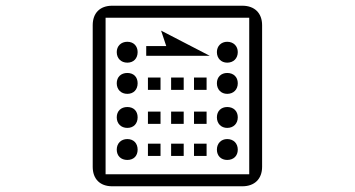

<svg xmlns="http://www.w3.org/2000/svg" viewBox="-20 -725 1240 671"><path d="M349 -663H851V-116H349ZM388 -315C388 -293 403 -278 425 -278C447 -278 461 -293 461 -315C461 -337 447 -351 425 -351C403 -351 388 -337 388 -315ZM388 -202C388 -180 403 -166 425 -166C447 -166 461 -180 461 -202C461 -224 447 -239 425 -239C403 -239 388 -224 388 -202ZM541 -292V-335H497V-292ZM541 -180V-223H497V-180ZM622 -292V-335H578V-292ZM622 -180V-223H578V-180ZM702 -292V-335H658V-292ZM702 -180V-223H658V-180ZM738 -315C738 -293 753 -278 774 -278C796 -278 811 -293 811 -315C811 -337 796 -351 774 -351C753 -351 738 -337 738 -315ZM738 -202C738 -180 753 -166 774 -166C796 -166 811 -180 811 -202C811 -224 796 -239 774 -239C753 -239 738 -224 738 -202ZM388 -543C388 -521 403 -506 425 -506C447 -506 461 -521 461 -543C461 -564 447 -579 425 -579C403 -579 388 -564 388 -543ZM388 -434C388 -412 403 -397 425 -397C447 -397 461 -412 461 -434C461 -456 447 -470 425 -470C403 -470 388 -456 388 -434ZM541 -411V-454H497V-411ZM896 -637C896 -679 870 -705 827 -705H372C329 -705 304 -679 304 -637V-142C304 -100 329 -74 372 -74H827C870 -74 896 -100 896 -142ZM622 -411V-454H578V-411ZM561 -564H491V-530H713L543 -618ZM702 -411V-454H658V-411ZM738 -543C738 -521 753 -506 774 -506C796 -506 811 -521 811 -543C811 -564 796 -579 774 -579C753 -579 738 -564 738 -543ZM738 -434C738 -412 753 -397 774 -397C796 -397 811 -412 811 -434C811 -456 796 -470 774 -470C753 -470 738 -456 738 -434Z"/></svg>

Font: CryptoKit_GRILLE 1.4
Style: Regular
Weight: 400
Monospace: yes
Designer: Oceane Juvin
Foundry: http://www.head-geneve.ch
Version: Version 1.004